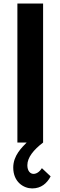

<svg xmlns="http://www.w3.org/2000/svg" viewBox="-20 -804 341 1083"><path d="M216.3 144.5C202.6 166.5 184.6 176.8 169.4 176.8C150.4 176.8 134.3 160.2 134.3 127.9C134.3 84.5 168.9 41.5 223.1 0V-784.2H78.1V0H130.4C104 27.3 54.7 72.8 54.7 141.1C54.7 223.1 113.8 258.8 161.6 258.8C211.9 258.8 244.6 230.5 265.6 190.9Z"/></svg>

Font: Decalotype SemiBold
Style: Regular
Weight: 600
Designer: Alfredo Marco Pradil
Foundry: Alfredo Marco Pradil
Version: Version 1.0